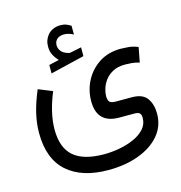

<svg xmlns="http://www.w3.org/2000/svg" viewBox="-116 -660 952 1008"><g transform="rotate(-15 360.5 -156.0)"><path d="M247.6 -382.3Q231.9 -397.9 221.4 -417.7Q210.9 -437.5 210.9 -464.4Q210.9 -483.4 216.6 -498.5Q222.2 -513.7 231.4 -524.9Q244.1 -540.5 262.5 -548.3Q280.8 -556.2 300.3 -556.2Q320.3 -556.2 332.5 -551.5Q344.7 -546.9 358.4 -538.6L358.9 -490.7Q332 -504.9 307.1 -504.9Q298.3 -504.9 287.8 -502.2Q277.3 -499.5 269.5 -492.2Q255.9 -480 255.9 -458Q256.3 -441.9 267.3 -427.2Q278.3 -412.6 302.2 -405.8Q304.7 -405.3 307.1 -404.3Q309.6 -403.3 313 -403.3Q315.9 -403.3 317.9 -403.8L377.4 -416V-368.2L192.4 -323.7V-369.6ZM176.3 -231.9Q131.3 -122.1 131.3 -35.2Q131.3 64.5 184.6 110.8Q237.8 157.2 348.6 157.7Q391.6 157.7 434.8 149.7Q478 141.6 514.2 125.2Q550.3 108.9 572.3 84Q594.2 59.1 594.2 25.4Q594.2 7.3 586.4 -0.2Q578.6 -7.8 555.7 -7.8H475.6Q355.5 -7.8 355.5 -128.4Q355.5 -187.5 382.3 -239Q409.2 -290.5 458.7 -322.8Q508.3 -355 577.1 -355Q591.3 -355 617.4 -352.8Q643.6 -350.6 669.9 -339.4L654.3 -258.8Q633.3 -265.6 612.3 -267.3Q591.3 -269 577.1 -269Q537.1 -269 510.3 -254.6Q483.4 -240.2 467.5 -218.8Q451.7 -197.3 444.8 -174.6Q438 -151.9 438 -134.8Q438 -113.3 446 -103.5Q454.1 -93.8 480.5 -93.8H568.4Q626.5 -93.3 649.7 -60.1Q672.9 -26.9 672.9 23.4Q672.9 90.8 630.6 140.4Q588.4 189.9 515.6 216.8Q442.9 243.7 351.1 243.7Q207 243.7 127.4 173.1Q47.9 102.5 47.9 -38.6Q47.9 -90.8 61 -145.8Q74.2 -200.7 100.6 -262.7Z"/></g></svg>

Font: Vazir
Style: Regular
Weight: 400
Designer: Saber Rastikerdar
Foundry: Saber Rastikerdar
Version: Version 30.0.0